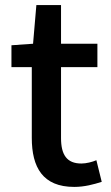

<svg xmlns="http://www.w3.org/2000/svg" viewBox="-20 -722 436 755"><path d="M272 13C312 13 349 3 380 -7L359 -92C343 -85 319 -79 300 -79C243 -79 220 -113 220 -179V-458H363V-550H220V-702H123L110 -550L25 -544V-458H105V-180C105 -64 148 13 272 13Z"/></svg>

Font: Noto Sans CJK KR Medium
Style: Regular
Weight: 500
Designer: Ryoko NISHIZUKA (kana & ideographs); Paul D. Hunt (Latin, Greek & Cyrillic); Wenlong ZHANG (bopomofo); Sandoll Communica
Foundry: Adobe Systems Incorporated
Version: Version 1.004;PS 1.004;hotconv 1.0.82;makeotf.lib2.5.63406